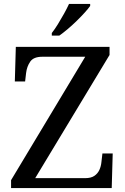

<svg xmlns="http://www.w3.org/2000/svg" viewBox="-20 -951 632 971"><path d="M36 0V-40L411 -664H194Q150 -664 133 -639.5Q116 -615 112 -582L107 -539H55L60 -714H534V-673L158 -50H410Q440 -50 457 -61.5Q474 -73 482.5 -91.5Q491 -110 493 -132L498 -175H550L545 0ZM242 -784Q257 -803 273 -829Q289 -855 304 -882Q319 -909 329 -931H436V-921Q427 -908 409 -888Q391 -868 368.5 -846Q346 -824 323 -804.5Q300 -785 280 -771H242Z"/></svg>

Font: Noto Serif Tibetan
Style: Regular
Weight: 400
Designer: Monotype Design Team
Foundry: Monotype Imaging Inc.
Version: Version 2.103